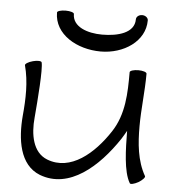

<svg xmlns="http://www.w3.org/2000/svg" viewBox="-58 -877 867 963"><g transform="rotate(5 376.0 -395.5)"><path d="M192 -800C192 -690 307 -624 427 -624C542 -624 649 -694 649 -800C649 -813 635 -824 619 -824C602 -824 589 -813 589 -800C589 -731 506 -709 427 -709C353 -709 277 -735 277 -800C277 -807 258 -813 235 -813C211 -813 192 -807 192 -800ZM55 -522C77 -440 74 -354 66 -269C56 -151 73 -22 177 19C329 77 472 -51 569 -197C578 -211 586 -225 594 -239C595 -146 597 -35 630 21C633 28 653 23 673 12C693 0 707 -15 703 -21C661 -95 654 -182 654 -267C654 -355 666 -444 666 -533C666 -541 647 -547 624 -547C601 -547 581 -541 581 -533C581 -428 579 -321 519 -230C443 -114 328 -14 207 -61C133 -90 118 -181 126 -264C134 -358 146 -510 137 -544C135 -551 115 -552 93 -546C70 -540 53 -529 55 -522Z"/></g></svg>

Font: Nupuram Expanded Light
Style: Regular
Weight: 300
Width: 7
Designer: Santhosh Thottingal (santhosh.thottingal@gmail.com)
Foundry: SMC
Version: Version 1.000